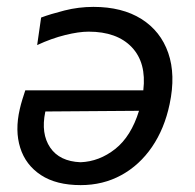

<svg xmlns="http://www.w3.org/2000/svg" viewBox="-20 -527 568 558"><path d="M214.5 11Q143.5 11 99 -18.2Q54.5 -47.5 38.8 -97.5Q23 -147.5 37.5 -210Q40.5 -223.5 45 -238Q49.5 -252.5 53.5 -264.5H396.5Q406 -344.5 363 -389.8Q320 -435 237.5 -435Q209 -435 169.5 -425.2Q130 -415.5 88 -396L99.5 -476Q126 -486 167.2 -496.5Q208.5 -507 251.5 -507Q335 -507 391 -471.8Q447 -436.5 469 -373Q491 -309.5 473 -224.5Q458 -153 421.8 -100Q385.5 -47 332.5 -18Q279.5 11 214.5 11ZM111.5 -201.5Q98.5 -138.5 125.8 -98.2Q153 -58 214 -55.5Q268.5 -57.5 314.8 -94Q361 -130.5 384 -205L112 -203Z"/></svg>

Font: Commissioner Flair
Style: Italic
Weight: 400
Italic angle: -12°
Designer: Kostas Bartsokas
Foundry: Kostas Bartsokas
Version: Version 1.000; ttfautohint (v1.8.3)